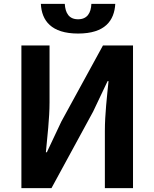

<svg xmlns="http://www.w3.org/2000/svg" viewBox="-20 -976 801 996"><path d="M91 0H247L463 -397L538 -555H543C535 -475 524 -382 524 -297V0H670V-740H514L298 -345L223 -186H218C225 -263 237 -361 237 -445V-740H91ZM385 -802C525 -802 573 -869 578 -956H454C452 -908 432 -876 385 -876C338 -876 319 -908 316 -956H192C196 -869 246 -802 385 -802Z"/></svg>

Font: Noto Sans CJK KR Bold
Style: Regular
Weight: 700
Designer: Ryoko NISHIZUKA (kana & ideographs); Paul D. Hunt (Latin, Greek & Cyrillic); Wenlong ZHANG (bopomofo); Sandoll Communica
Foundry: Adobe Systems Incorporated
Version: Version 1.004;PS 1.004;hotconv 1.0.82;makeotf.lib2.5.63406